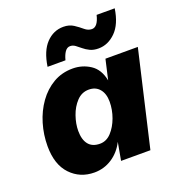

<svg xmlns="http://www.w3.org/2000/svg" viewBox="-131 -828 881 947"><g transform="rotate(-20 309.0 -355.0)"><path d="M205 9Q130 9 80.5 -43Q31 -95 31 -192Q31 -252 48 -309Q65 -366 97.5 -411.5Q130 -457 175.5 -483.5Q221 -510 278 -510Q328 -510 369.5 -483Q411 -456 423 -395L447 -500H617L501 0H347L364 -94Q340 -46 298 -18.5Q256 9 205 9ZM279 -115Q313 -115 338.5 -142.5Q364 -170 379 -211Q394 -252 394 -294Q394 -336 373.5 -360.5Q353 -385 317 -385Q280 -385 253.5 -357Q227 -329 213 -288.5Q199 -248 199 -211Q199 -165 219 -140Q239 -115 279 -115ZM575 -718Q563 -638 523 -598.5Q483 -559 433 -559Q407 -559 388.5 -568Q370 -577 356.5 -588.5Q343 -600 330.5 -609Q318 -618 304 -618Q288 -618 277 -602.5Q266 -587 259 -560H165Q177 -640 215 -679.5Q253 -719 305 -719Q336 -719 358 -704.5Q380 -690 397.5 -675Q415 -660 435 -660Q466 -660 480 -718Z"/></g></svg>

Font: Work Sans
Style: Bold Italic
Weight: 700
Italic angle: -13°
Designer: Wei Huang
Foundry: Wei Huang
Version: Version 2.010; ttfautohint (v1.8.3)